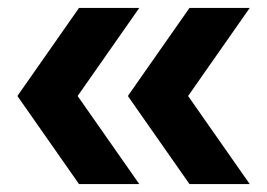

<svg xmlns="http://www.w3.org/2000/svg" viewBox="-20 -489 665 478"><path d="M176.7 -30.8 23.3 -250 176.7 -469.2H326.7L173.3 -250L326.7 -30.8ZM451.7 -30.8 298.3 -250 451.7 -469.2H601.7L448.3 -250L601.7 -30.8Z"/></svg>

Font: Funnel Sans Light
Style: Bold
Weight: 700
Version: Version 1.000